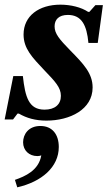

<svg xmlns="http://www.w3.org/2000/svg" viewBox="-25 -501 466 823"><path d="M174 16C275 16 372 -32 372 -126C372 -187 332 -228 277 -284C229 -333 209 -357 209 -388C209 -417 227 -437 266 -437C325 -437 347 -393 354 -317H394L416 -479H384L358 -450H353C323 -470 278 -481 234 -481C142 -481 76 -433 76 -353C76 -293 113 -255 164 -201C212 -151 236 -126 236 -90C236 -53 210 -31 166 -31C98 -31 83 -85 73 -175H32L-5 11H31L50 -14H56C89 5 126 16 174 16ZM49 302C154 278 227 215 227 129C227 75 199 39 148 39C97 39 74 75 74 109C74 144 100 168 135 168C142 168 146 167 152 165C141 230 82 255 39 270Z"/></svg>

Font: STIX Two Text
Style: Bold Italic
Weight: 700
Italic angle: -12°
Designer: Ross Mills, John Hudson & Paul Hanslow, Tiro Typeworks Ltd; with prior portions MicroPress Inc. and Coen Hoffman, Elsevi
Foundry: Tiro Typeworks Ltd
Version: Version 2.13 b171